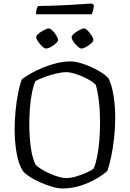

<svg xmlns="http://www.w3.org/2000/svg" viewBox="-20 -1068 735 1088"><path d="M334 0Q308 0 274.5 -10Q241 -20 208 -34.5Q175 -49 149 -66Q123 -83 111 -97Q85 -137 74 -201Q63 -265 63 -332Q63 -388 68.5 -443.5Q74 -499 83.5 -545Q93 -591 104 -619Q125 -635 156 -652.5Q187 -670 225 -685.5Q263 -701 302.5 -710.5Q342 -720 380 -720Q404 -720 435.5 -711Q467 -702 499.5 -687Q532 -672 558 -655Q584 -638 596 -622Q609 -595 617 -559.5Q625 -524 629 -484Q633 -444 633 -403Q633 -343 626.5 -285.5Q620 -228 610 -180Q600 -132 588 -99Q565 -78 525.5 -55Q486 -32 437 -16Q388 0 334 0ZM356 -59Q382 -59 413.5 -68.5Q445 -78 472 -90.5Q499 -103 511 -113Q522 -139 530.5 -180.5Q539 -222 543 -272.5Q547 -323 547 -376Q547 -439 540.5 -494Q534 -549 523 -586Q517 -595 498 -607.5Q479 -620 454 -631.5Q429 -643 402.5 -651Q376 -659 355 -659Q330 -659 297 -651Q264 -643 233 -631.5Q202 -620 181 -609Q169 -582 161 -541.5Q153 -501 149.5 -455Q146 -409 146 -364Q146 -296 154.5 -234Q163 -172 181 -136Q190 -125 211 -111.5Q232 -98 258.5 -86Q285 -74 310.5 -66.5Q336 -59 356 -59ZM441 -793Q434 -793 425 -800.5Q416 -808 406.5 -818.5Q397 -829 391.5 -839.5Q386 -850 386 -857Q386 -864 394 -872.5Q402 -881 414 -888.5Q426 -896 437.5 -901.5Q449 -907 456 -907Q463 -907 472 -899Q481 -891 489.5 -880.5Q498 -870 503.5 -859Q509 -848 509 -841Q509 -835 501.5 -827Q494 -819 482.5 -811Q471 -803 460 -798Q449 -793 441 -793ZM240 -793Q234 -793 225 -800Q216 -807 207 -818Q198 -829 191.5 -839.5Q185 -850 185 -857Q185 -864 193 -872.5Q201 -881 213.5 -888.5Q226 -896 238 -901.5Q250 -907 256 -907Q263 -907 272 -899.5Q281 -892 289.5 -881Q298 -870 303.5 -859Q309 -848 309 -841Q309 -835 301.5 -827Q294 -819 283 -811Q272 -803 260 -798Q248 -793 240 -793ZM184 -987Q184 -1006 188 -1018Q192 -1030 196 -1034Q227 -1034 271.5 -1035.5Q316 -1037 362 -1039.5Q408 -1042 446 -1044.5Q484 -1047 501 -1048L512 -1039Q511 -1021 507 -1007.5Q503 -994 500 -987Z"/></svg>

Font: Texturina 12pt ExtraLight
Style: Regular
Weight: 250
Designer: Guillermo Torres Carreño
Foundry: Omnibus-Type
Version: Version 1.002